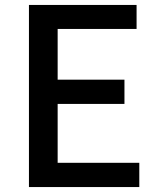

<svg xmlns="http://www.w3.org/2000/svg" viewBox="-20 -756 640 776"><path d="M97 0H543V-98H213V-336H483V-434H213V-639H532V-736H97Z"/></svg>

Font: Genne Gothic Medium
Style: Regular
Weight: 500
Designer: Ryoko NISHIZUKA (kana & ideographs); Paul D. Hunt (Latin, Greek & Cyrillic); Wenlong ZHANG (bopomofo); Sandoll Communica
Foundry: Adobe Systems Incorporated
Version: Version 1.004;PS 1.004;hotconv 16.6.51;makeotf.lib2.5.65220